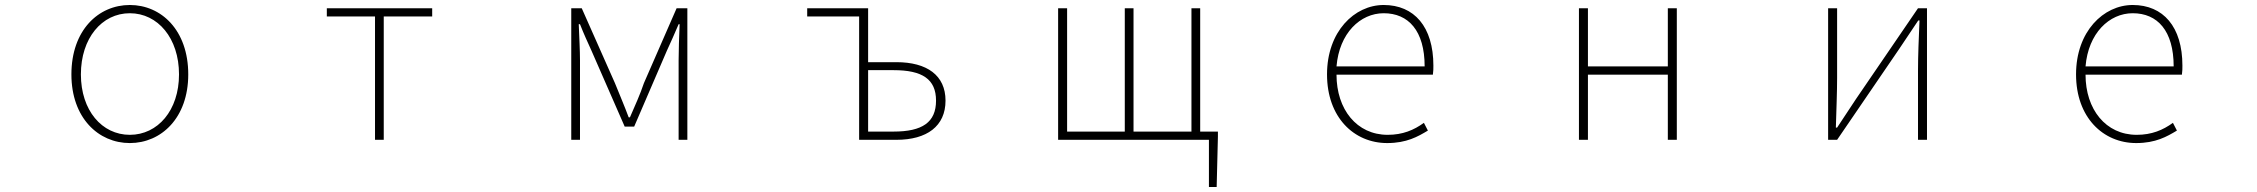

<svg xmlns="http://www.w3.org/2000/svg" viewBox="-20 -560 9040 769"><path d="M500 13C626 13 734 -88 734 -262C734 -439 626 -540 500 -540C374 -540 266 -439 266 -262C266 -88 374 13 500 13ZM500 -20C388 -20 304 -118 304 -262C304 -407 388 -507 500 -507C612 -507 697 -407 697 -262C697 -118 612 -20 500 -20Z M1482 0H1517V-494H1711V-527H1289V-494H1482Z M2268 0H2303V-318C2303 -357 2300 -412 2298 -463H2303C2318 -425 2333 -392 2349 -357L2482 -53H2520L2651 -357C2667 -392 2682 -425 2698 -463H2702C2700 -412 2698 -357 2698 -318V0H2733V-527H2690L2559 -227C2544 -182 2523 -136 2503 -90H2498C2481 -136 2461 -182 2443 -227L2310 -527H2268Z M3421 0H3570C3693 0 3767 -55 3767 -157C3767 -258 3693 -311 3570 -311H3457V-527H3213V-494H3421ZM3457 -33V-279H3559C3674 -279 3729 -243 3729 -157C3729 -70 3674 -33 3559 -33Z M4218 0H4822V189H4853L4858 -13V-33H4787V-527H4752V-33H4520V-527H4485V-33H4254V-527H4218Z M5536 13C5614 13 5659 -13 5699 -37L5683 -68C5643 -39 5598 -20 5538 -20C5414 -20 5333 -122 5333 -261H5719C5721 -275 5721 -286 5721 -297C5721 -453 5644 -540 5522 -540C5405 -540 5295 -434 5295 -262C5295 -90 5403 13 5536 13ZM5333 -294C5344 -427 5428 -507 5522 -507C5621 -507 5686 -437 5686 -294Z M6304 0H6340V-261H6660V0H6696V-527H6660V-294H6340V-527H6304Z M7302 0H7338L7586 -363C7608 -396 7641 -445 7663 -478H7668C7665 -407 7662 -336 7662 -277V0H7698V-527H7662L7414 -164C7392 -131 7360 -82 7338 -49H7333C7335 -120 7338 -191 7338 -249V-527H7302Z M8536 13C8614 13 8659 -13 8699 -37L8683 -68C8643 -39 8598 -20 8538 -20C8414 -20 8333 -122 8333 -261H8719C8721 -275 8721 -286 8721 -297C8721 -453 8644 -540 8522 -540C8405 -540 8295 -434 8295 -262C8295 -90 8403 13 8536 13ZM8333 -294C8344 -427 8428 -507 8522 -507C8621 -507 8686 -437 8686 -294Z"/></svg>

Font: Harano Aji Gothic K1 ExtraLight
Style: Regular
Weight: 250
Foundry: Masamichi Hosoda
Version: HaranoAjiGothicK1-ExtraLight version 20230610;ttx 4.39.4